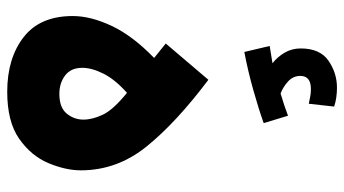

<svg xmlns="http://www.w3.org/2000/svg" viewBox="-236 -736 976 545"><g transform="rotate(90 252.5 -464.0)"><path d="M464 -205Q464 -308 396 -392Q328 -476 207 -567L104 -446L145 -413Q82 -352 54 -292.5Q26 -233 26 -182Q26 -89 86 -42.5Q146 4 241 4Q326 4 374.5 -30Q423 -64 443.5 -113Q464 -162 464 -205ZM173 -209Q173 -236 189.5 -269Q206 -302 244 -336Q292 -297 306 -267.5Q320 -238 320 -212Q320 -186 303 -165Q286 -144 247 -144Q216 -144 194.5 -160.5Q173 -177 173 -209ZM330 -724 309 -793Q280 -782 246 -772Q229 -778 212.5 -792.5Q196 -807 196 -828Q196 -858 233 -858Q245 -858 255 -856Q265 -854 275 -852L283 -924Q259 -932 229 -932Q188 -932 153 -908Q118 -884 118 -829Q118 -804 130 -783.5Q142 -763 160 -749Q141 -746 111 -741L128 -669Q181 -679 236 -694.5Q291 -710 330 -724Z"/></g></svg>

Font: Noto Sans Arabic Extra
Style: Regular
Weight: 800
Designer: Nadine Chahine - Monotype Design Team
Foundry: Monotype Imaging Inc.
Version: Version 1.902